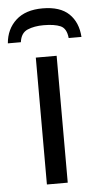

<svg xmlns="http://www.w3.org/2000/svg" viewBox="-80 -774 418 808"><g transform="rotate(-5 128.5 -370.0)"><path d="M173 0H85V-536H173ZM131 -740Q205 -740 242.5 -704Q280 -668 284 -606H230Q226 -647 200.5 -658Q175 -669 129 -669Q90 -669 61.5 -657Q33 -645 28 -606H-27Q-22 -666 18.5 -703Q59 -740 131 -740Z"/></g></svg>

Font: Noto IKEA Latin
Style: Regular
Weight: 400
Designer: Monotype Design Team
Foundry: Monotype Imaging Inc.
Version: Version 1.0